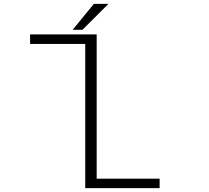

<svg xmlns="http://www.w3.org/2000/svg" viewBox="-20 -979 1090 999"><path d="M358 -824 468.5 -959H544.5L409 -824ZM483 -49.5H810.5V0H423.5V-750.5H136.5V-800H483Z"/></svg>

Font: League Mono Extended UltraLight
Style: Regular
Weight: 200
Width: 9
Designer: Tyler Finck
Foundry: The League of Moveable Type / Tyler Finck
Version: Version 2.210